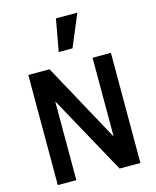

<svg xmlns="http://www.w3.org/2000/svg" viewBox="-150 -1163 1028 1263"><g transform="rotate(-15 364.5 -531.0)"><path d="M520.8 -750H645.8V0H504.2L209.4 -536.5V0H83.3V-750H228.1L520.8 -213.5ZM355.2 -1062.5H501L409.4 -843.8H315.6Z"/></g></svg>

Font: Vladivostok Bold
Style: Regular
Weight: 700
Width: 4
Designer: Michael Sharanda
Foundry: Michael Sharanda
Version: Version 1.005